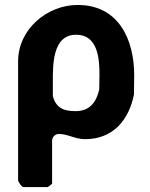

<svg xmlns="http://www.w3.org/2000/svg" viewBox="-20 -554 604 774"><path d="M293 -534C170 -534 53 -436 53 -307V173C53 179 68 200 73 200H173L190 187V13C190 -2 203 -14 217 -14C253 -14 283 7 323 7C434 7 499 -68 520 -173C520 -185 521 -238 521 -250C521 -394 459 -534 293 -534ZM193 -167V-223C193 -292 191 -414 287 -414C374 -414 381 -319 381 -253C381 -244 380 -202 380 -193C368 -141 341 -106 285 -106C237 -106 206 -118 193 -167Z"/></svg>

Font: Asimov Print
Style: C
Weight: 500
Designer: Google
Version: Version 2.000980: 2014